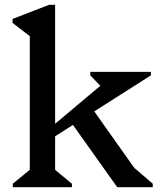

<svg xmlns="http://www.w3.org/2000/svg" viewBox="-20 -785 680 805"><path d="M33.6 0V-14.7L120.9 -86L104.9 -58V-666.7L147.9 -600.1L32.7 -689V-705.6L186.3 -765H211.1V-52.7L196 -85.3L281.5 -14.7V0ZM471.6 0 259.8 -297.7 346.7 -358.3 566.6 -47.7 502.3 -51.8V-116.1L620.5 -14.7V0ZM193.2 -202.3V-251L428.9 -449L441.7 -398.2H426.8L358.6 -468.9V-483.6H612.6V-468.9Z"/></svg>

Font: Platypi Light
Style: Regular
Weight: 300
Designer: David Sargent
Foundry: Bolt Cutter Type
Version: Version 1.200